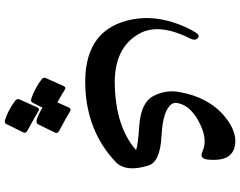

<svg xmlns="http://www.w3.org/2000/svg" viewBox="-121 -333 1007 805"><g transform="rotate(90 382.5 69.5)"><path d="M616.2 -275.4Q561 -301.8 481.4 -255.9Q417 -218.3 411.1 -164.6Q410.6 -157.2 415 -148.9Q439.5 -109.9 549.1 -104.2Q658.7 -98.6 673.8 -49.8Q704.1 46.4 657.7 89.4Q530.8 208 345.2 215.3Q114.3 224.6 66.4 40.5Q42 -52.2 73.2 -150.9Q89.8 -204.1 115.7 -246.6Q128.4 -267.1 140.4 -255.9Q152.3 -244.6 140.1 -221.2Q75.2 -91.3 122.1 -9.3Q180.7 94.2 332 91.8Q512.2 88.4 609.4 2.4Q584.5 -5.9 508.8 -10.7Q410.6 -17.6 383.1 -69.3Q355.5 -121.1 365.7 -178.2Q387.2 -301.8 468.3 -369.1Q537.1 -425.8 597.4 -410.4Q657.7 -395 649.4 -300.8Q646 -261.7 616.2 -275.4ZM499.5 547.4Q495.1 555.2 483.4 552.2Q439.9 537.6 402.3 509.3Q392.6 501.5 396.5 491.7L430.7 415.5Q436.5 405.3 448.2 413.3Q460 421.4 528.8 458.5Q540 465.3 535.2 475.1ZM410.2 437Q405.8 444.8 394 441.9Q350.6 427.2 313 398.9Q303.2 391.1 307.1 381.3L341.3 305.2Q346.7 294.4 357.7 302.2Q368.7 310.1 409.2 332.5L431.6 282.7Q437.5 272.5 449.2 280.5Q460.9 288.6 529.8 325.7Q541 332.5 536.1 342.3L500.5 414.6Q491.7 431.2 431.2 395Z"/></g></svg>

Font: Amiri
Style: Bold Slanted
Weight: 700
Italic angle: 9°
Designer: Khaled Hosny
Version: Version 000.107